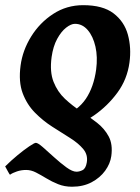

<svg xmlns="http://www.w3.org/2000/svg" viewBox="-62 -477 540 743"><path d="M-42 167Q-20 145 5.4 124Q30.8 103 51 89.4Q71.3 75.7 76.7 75.7Q84.5 75.7 103.8 92.5Q123 109.4 147.5 131.6Q171.9 153.8 195.1 170.7Q218.3 187.5 233.9 187.5Q245.6 187.5 257.8 181.2Q270 174.8 273.9 151.4Q278.8 122.1 260 99.6Q241.2 77.1 209 56.9Q176.8 36.6 140.4 13.4Q104 -9.8 73 -41.3Q42 -72.8 25.6 -116.7Q9.3 -160.6 17.6 -223.1Q25.4 -282.2 58.6 -335.7Q91.8 -389.2 143.8 -423.1Q195.8 -457 259.8 -457Q335.9 -457 377.4 -425.3Q418.9 -393.6 432.9 -342.8Q446.8 -292 439 -234.9Q430.2 -169.9 392.3 -118.4Q354.5 -66.9 301.8 -30.3Q249 6.3 194.3 26.9Q191.9 20.5 182.9 6.3Q173.8 -7.8 174.8 -14.6Q175.3 -17.1 175.5 -19Q175.8 -21 176.3 -22.5Q239.7 -49.3 270.3 -94.7Q300.8 -140.1 310.1 -208Q316.4 -256.3 307.4 -296.4Q298.3 -336.4 277.6 -360.6Q256.8 -384.8 228 -384.8Q212.9 -384.8 193.8 -369.9Q174.8 -355 159.2 -326.4Q143.6 -297.9 137.7 -256.3Q129.9 -198.7 145.3 -160.2Q160.6 -121.6 189.2 -94.7Q217.8 -67.9 251 -46.4Q284.2 -24.9 313.2 -2.2Q342.3 20.5 358.6 51Q375 81.5 368.7 127Q364.7 156.2 345 183.6Q325.2 210.9 292.5 228.3Q259.8 245.6 216.8 245.6Q187.5 245.6 163.1 235.8Q138.7 226.1 117.4 213.1Q96.2 200.2 77.1 190.4Q58.1 180.7 39.1 180.7Q20.5 180.7 3.7 186.3Q-13.2 191.9 -23.4 199.2Q-25.9 196.8 -32 185.3Q-38.1 173.8 -42 167Z"/></svg>

Font: Gentium Book Plus
Style: Bold Italic
Weight: 700
Italic angle: -8°
Designer: Victor Gaultney, Annie Olsen, Iska Routamaa, Becca Hirsbrunner
Foundry: SIL International
Version: Version 6.101